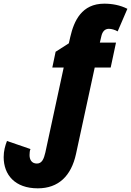

<svg xmlns="http://www.w3.org/2000/svg" viewBox="-90 -785 714 1046"><path d="M116 241C229 241 298 173 324 54L426 -417H513L542 -553H454L462 -587C467 -610 479 -628 503 -628C517 -628 536 -623 551 -614L604 -737C565 -757 521 -765 478 -765C355 -765 313 -671 293 -584L285 -549L213 -503L195 -417H257L157 46C149 80 139 106 111 106C82 106 71 84 71 60C71 49 72 36 76 27L-52 -17C-62 9 -70 37 -70 71C-70 167 -9 241 116 241Z"/></svg>

Font: Noto Sans Condensed Black
Style: Italic
Weight: 900
Width: 3
Italic angle: -12°
Designer: Monotype Design Team
Foundry: Monotype Imaging Inc.
Version: Version 2.013